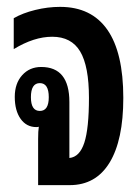

<svg xmlns="http://www.w3.org/2000/svg" viewBox="-20 -539 404 559"><path d="M91 0V-134Q91 -158 93 -170Q90 -169 86 -169Q57 -169 40 -193Q23 -217 23 -257Q23 -296 44.5 -320Q66 -344 100 -344Q182 -344 182 -242V-79Q212 -82 225.5 -123.5Q239 -165 239 -254Q239 -346 213.5 -389Q188 -432 132 -432Q79 -432 20 -396V-486Q46 -501 82.5 -510Q119 -519 155 -519Q246 -519 292.5 -452.5Q339 -386 339 -254Q339 -131 299 -65.5Q259 0 183 0ZM96 -216Q122 -216 122 -256Q122 -297 96 -297Q70 -297 70 -256Q70 -216 96 -216Z"/></svg>

Font: Noto Sans Thai Looped UI Condensed Medium
Style: Regular
Weight: 500
Width: 3
Designer: Cadson Demak Team
Foundry: Cadson Demak Co., Ltd.
Version: Version 1.000